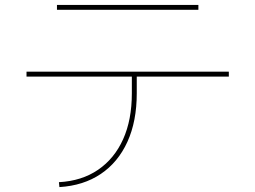

<svg xmlns="http://www.w3.org/2000/svg" viewBox="-20 -730 1040 782"><path d="M912 -438V-418H88V-438ZM222 32 220 12Q313 7 379.5 -38.5Q446 -84 481.5 -163Q517 -242 517 -350V-430H537V-350Q537 -236 499 -152.5Q461 -69 390.5 -21.5Q320 26 222 32ZM788 -710V-690H212V-710Z"/></svg>

Font: Murecho Thin
Style: Regular
Weight: 100
Designer: Neil Summerour
Foundry: Positype
Version: Version 1.010